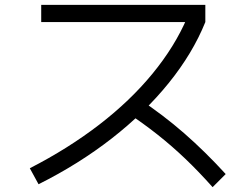

<svg xmlns="http://www.w3.org/2000/svg" viewBox="-20 -745 1040 792"><path d="M103 -51Q261 -132 389 -230.5Q517 -329 609 -441Q701 -553 752 -672L774 -654H150V-725H827V-654Q775 -525 676 -402.5Q577 -280 441 -174Q305 -68 139 15ZM857 27Q800 -37 744.5 -90Q689 -143 629.5 -190Q570 -237 502 -282L552 -338Q653 -271 739.5 -195.5Q826 -120 911 -27Z"/></svg>

Font: M PLUS 1 Code
Style: Regular
Weight: 400
Designer: Coji Morishita
Foundry: UNDERFOREST DESIGN
Version: Version 1.005